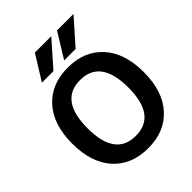

<svg xmlns="http://www.w3.org/2000/svg" viewBox="-265 -1108 1263 1263"><g transform="rotate(-45 366.5 -476.5)"><path d="M366.7 -105.5Q556.6 -105.5 556.6 -365.2Q556.6 -625 366.7 -625Q176.8 -625 176.8 -365.2Q176.8 -105.5 366.7 -105.5ZM490.2 -962.9H643.6L490.2 -790H383.8ZM284.2 -962.9H436.5L284.2 -790H176.8ZM610.8 -89.4Q521.5 9.8 367.2 9.8Q212.9 9.8 123.5 -89.4Q34.2 -188.5 34.2 -365.2Q34.2 -542 123.5 -641.1Q212.9 -740.2 367.2 -740.2Q521.5 -740.2 610.8 -641.1Q700.2 -542 700.2 -365.2Q700.2 -188.5 610.8 -89.4Z"/></g></svg>

Font: Mgen+ 1c bold
Style: Bold
Weight: 700
Designer: [Source Han Sans]
Ryoko NISHIZUKA  (kana & ideographs); Paul D. Hunt (Latin, Greek & Cyrillic); Wenlong ZHANG  (bopomofo
Version: Version 1.059.20150602